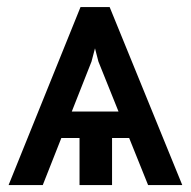

<svg xmlns="http://www.w3.org/2000/svg" viewBox="-20 -535 552 555"><path d="M103.6 0H4.8L212.7 -514.5H285.9L244.5 -357ZM264.5 -357 223.8 -514.5H297L506.9 0H408.1ZM401.9 -136H114.6V-212.7H401.9ZM303.9 0H209.9V-194.1H303.9Z"/></svg>

Font: Pretendard Variable
Style: Regular
Weight: 400
Designer: Base glyphs from Inter by Rasmus Andersson; Hangul glyphs from Noto Sans CJK(Source Han Sans) by Jang Soo-young and Kang
Foundry: Kil Hyung-jin
Version: Version 1.100;FEAKit 1.0